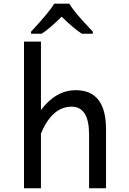

<svg xmlns="http://www.w3.org/2000/svg" viewBox="-20 -1003 686 1023"><path d="M544.9 0H454.6V-286.1Q454.6 -434.6 361.8 -434.6Q257.8 -434.6 198.2 -291.5V0H107.9V-781.2H198.2V-417Q278.3 -522.5 383.8 -522.5Q544.9 -522.5 544.9 -314ZM474.6 -823.2H416.5Q373.5 -850.1 308.6 -914.1Q242.2 -848.6 201.7 -823.2H145.5V-834.5Q244.6 -940.4 268.6 -983.4H349.6Q371.6 -941.9 474.6 -834.5Z"/></svg>

Font: Cadman
Style: Regular
Weight: 400
Designer: Paul James MIller
Foundry: High-Logic / Made with FontCreator
Version: Version 2.114;March 28, 2021;FontCreator 13.0.0.2683 64-bit